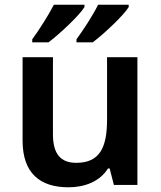

<svg xmlns="http://www.w3.org/2000/svg" viewBox="-20 -786 684 816"><path d="M527 -756V-766H397C375 -721 333 -657 305 -619V-606H374C422 -642 506 -721 527 -756ZM339 -756V-766H209C186 -721 145 -657 117 -619V-606H186C234 -642 318 -721 339 -756ZM564 -543H435V-278C435 -159 404 -94 304 -94C236 -94 205 -134 205 -215V-543H76V-188C76 -50 150 10 271 10C339 10 404 -14 439 -70H446L464 0H564Z"/></svg>

Font: Noto Sans Thaana SemiBold
Style: Regular
Weight: 600
Designer: David Williams
Foundry: Google Inc.
Version: Version 3.001